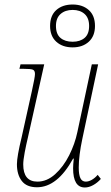

<svg xmlns="http://www.w3.org/2000/svg" viewBox="-20 -821 494 851"><path d="M304 -75Q304 -90 307 -118H304Q234 9 144 9Q98 9 76.5 -19Q55 -47 55 -93Q55 -127 76 -213L121 -416Q135 -479 135 -493Q135 -508 126 -512Q117 -516 84 -516H66L71 -536H176L104 -213Q96 -180 89.5 -145.5Q83 -111 83 -92Q83 -16 146 -16Q188 -16 224.5 -49Q261 -82 286.5 -132.5Q312 -183 323 -236L387 -536H415L345 -206Q329 -131 329 -78Q329 -46 336.5 -31Q344 -16 360 -16Q373 -16 387 -24Q401 -32 413 -46L427 -28Q412 -11 393 -0.5Q374 10 356 10Q304 10 304 -75ZM202 -706Q202 -752 229.5 -776.5Q257 -801 302 -801Q346 -801 373.5 -776.5Q401 -752 401 -706Q401 -661 373.5 -636Q346 -611 302 -611Q257 -611 229.5 -636Q202 -661 202 -706ZM375 -706Q375 -741 355 -759Q335 -777 302 -777Q269 -777 248.5 -759Q228 -741 228 -706Q228 -670 248 -653Q268 -636 302 -636Q335 -636 355 -653Q375 -670 375 -706Z"/></svg>

Font: Noto Serif NarrowThin
Style: Italic
Weight: 250
Width: 4
Italic angle: -12°
Designer: Monotype Design Team
Foundry: Monotype Imaging Inc.
Version: Version 1.001